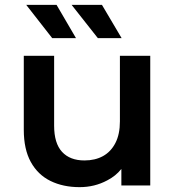

<svg xmlns="http://www.w3.org/2000/svg" viewBox="-20 -764 721 791"><path d="M308 7Q240 7 188 -18.5Q136 -44 107 -96.5Q78 -149 78 -229V-534H203V-246Q203 -174 235.5 -138.5Q268 -103 328 -103Q372 -103 404.5 -121Q437 -139 455.5 -175Q474 -211 474 -264V-534H599V0H480V-68Q457 -39 422 -21Q370 7 308 7ZM383 -607 275 -744H400L481 -607ZM195 -607 88 -744H213L293 -607Z"/></svg>

Font: Montserrat Thin SemiBold
Style: Regular
Weight: 600
Version: Version 9.000